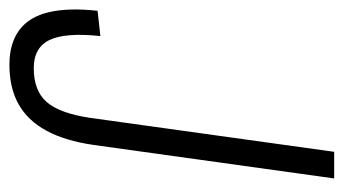

<svg xmlns="http://www.w3.org/2000/svg" viewBox="-192 -556 747 418"><g transform="rotate(90 182.0 -346.5)"><path d="M113 7Q67 7 38 -14.5Q9 -36 -1 -79Q-11 -122 -4 -185L51 -191Q43 -115 59.5 -80.5Q76 -46 121 -46Q170 -46 194.5 -74Q219 -102 229 -168L303 -700H361L288 -176Q279 -114 257 -73.5Q235 -33 199.5 -13Q164 7 113 7Z"/></g></svg>

Font: Pathway Extreme Condensed Thin
Style: Italic
Weight: 250
Width: 3
Italic angle: -8°
Version: Version 1.001;gftools[0.9.26]